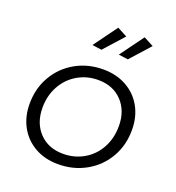

<svg xmlns="http://www.w3.org/2000/svg" viewBox="-136 -860 892 971"><g transform="rotate(20 310.5 -374.5)"><path d="M577 -288Q577 -205 538.5 -139Q500 -73 433 -35.5Q366 2 284 2Q213 2 159 -28.5Q105 -59 75 -113Q45 -167 45 -237Q45 -320 83.5 -386Q122 -452 188.5 -489.5Q255 -527 337 -527Q408 -527 462.5 -496.5Q517 -466 547 -412Q577 -358 577 -288ZM113 -240Q113 -158 161.5 -107Q210 -56 290 -56Q351 -56 401 -85Q451 -114 479.5 -166Q508 -218 508 -284Q508 -366 459.5 -417Q411 -468 331 -468Q270 -468 220 -438.5Q170 -409 141.5 -357Q113 -305 113 -240ZM335 -751 388 -723 293 -617 242 -624ZM477 -751 530 -723 435 -617 384 -624Z"/></g></svg>

Font: Gontserrat Light
Style: Italic
Weight: 300
Italic angle: -11.3°
Designer: Julieta Ulanovsky
Foundry: Julieta Ulanovsky
Version: Version 6.001